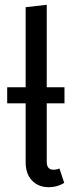

<svg xmlns="http://www.w3.org/2000/svg" viewBox="-20 -769 299 801"><path d="M175 -338V-94Q175 -61 203 -61Q216 -61 228 -66L248 -6Q219 12 184 12Q140 12 113.5 -16Q87 -44 87 -92V-338H10V-405H87V-739L175 -749V-405H249V-338Z"/></svg>

Font: Fira Sans Compressed
Style: Regular
Weight: 400
Width: 1
Designer: bBox Type GmbH & Carrois Corporate GbR & Edenspiekermann AG
Foundry: bBox Type GmbH & Carrois Corporate GbR & Edenspiekermann AG
Version: Version 4.301